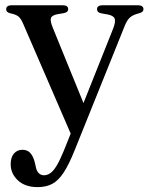

<svg xmlns="http://www.w3.org/2000/svg" viewBox="-20 -486 580 746"><path d="M313.5 -63 260.5 46.5 70.5 -392.5Q61.5 -414 51.5 -422Q41.5 -430 19.5 -434.5Q10.5 -437 7.2 -440.8Q4 -444.5 4 -450.5Q4 -457.5 9.2 -461.5Q14.5 -465.5 24 -465.5H225Q234.5 -465.5 239.8 -461.5Q245 -457.5 245 -450.5Q245 -444.5 241.2 -440.8Q237.5 -437 228 -435L204.5 -431Q182 -427 178 -416.2Q174 -405.5 185 -378.5ZM227 102 269.5 -4 282 -29.5 418.5 -372Q430 -400.5 425.8 -413Q421.5 -425.5 397.5 -430L374.5 -434Q365 -436 361 -440Q357 -444 357 -450.5Q357 -457.5 362.2 -461.5Q367.5 -465.5 377 -465.5H517.5Q526.5 -465.5 532 -461.5Q537.5 -457.5 537.5 -450.5Q537.5 -445 533.8 -441Q530 -437 520.5 -434.5Q496.5 -428.5 484.8 -418Q473 -407.5 463 -381.5L270 98Q247.5 154 227 185Q206.5 216 182.8 228.5Q159 241 126.5 241Q77.5 241 49.5 214.8Q21.5 188.5 21.5 152Q21.5 125.5 34 110.8Q46.5 96 67 96Q87 96 98 108.8Q109 121.5 114.5 142.5L118.5 159.5Q121.5 177.5 130 186.2Q138.5 195 151 195Q163.5 195 175.2 187Q187 179 199.5 158.8Q212 138.5 227 102Z"/></svg>

Font: Fraunces 36pt
Style: Regular
Weight: 400
Version: Version 1.000;[b76b70a41]